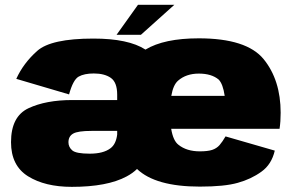

<svg xmlns="http://www.w3.org/2000/svg" viewBox="-20 -756 1197 784"><path d="M273 7Q418 7 497 -35.5Q521.5 -48.5 539.5 -66Q615 6 796 6Q897 6 951 -9.5Q1005.5 -24.5 1047.5 -55Q1089 -84.5 1102 -141L901 -199Q888.5 -177.5 876.5 -163.5Q864.5 -150 846.5 -144Q828.5 -138 796 -138Q742 -138 708.5 -165Q687 -181.5 679 -230H1121.5Q1126 -259 1126 -295.5Q1126 -429 1056.5 -514.5Q987 -599.5 791.5 -599.5Q650 -599.5 574 -553.5Q504.5 -598.5 361.5 -598.5Q188.5 -598.5 132 -548.2Q75.5 -498 46.5 -434L262 -370.5Q278.5 -430.5 301.2 -443.2Q324 -456 363 -456Q407 -456 432.8 -437.8Q458.5 -419.5 458.5 -369.5V-347.5H275.5Q167.5 -347.5 96.2 -314Q25 -280.5 25 -175.5Q25 -79.5 94.5 -36.2Q164 7 273 7ZM679.5 -364.5Q687 -409 707 -426.5Q740 -455.5 792 -455.5Q844 -455.5 873 -431Q890.5 -413 897.5 -364.5ZM458.5 -206.5Q453.5 -167 431 -150.5Q402 -128.5 346.5 -128.5Q290.5 -128.5 275 -142Q259.5 -155.5 259.5 -175Q259.5 -199.5 278.8 -210.5Q298 -221.5 353.5 -221.5H458.5ZM456 -614H555.5L692 -736.5H543.5Z"/></svg>

Font: Anybody Thin Black
Style: Regular
Weight: 900
Version: Version 1.113;gftools[0.9.25]